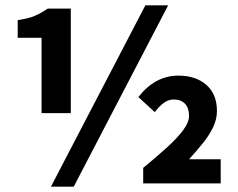

<svg xmlns="http://www.w3.org/2000/svg" viewBox="-20 -684 886 716"><path d="M135 -262V-543H46V-609Q87 -615 110 -625Q133 -635 158 -652H244V-262ZM170 12 522 -664H607L255 12ZM514 0V-58Q564 -99 602.5 -134Q641 -169 663 -198.5Q685 -228 685 -252Q685 -281 670 -297Q655 -313 628 -313Q608 -313 591 -300.5Q574 -288 557 -266L496 -322Q526 -361 563.5 -381.5Q601 -402 645 -402Q710 -402 749.5 -367.5Q789 -333 789 -270Q789 -239 774.5 -209Q760 -179 736.5 -150Q713 -121 685 -90H803V0Z"/></svg>

Font: Source Sans 3
Style: Bold
Weight: 700
Designer: Paul D. Hunt
Foundry: Adobe
Version: Version 3.052;hotconv 1.1.0;makeotfexe 2.6.0